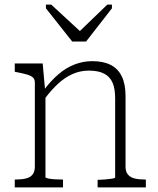

<svg xmlns="http://www.w3.org/2000/svg" viewBox="-20 -812 685 832"><path d="M293 -632H353L465 -776V-792H445L309 -661H344L202 -792H179V-776ZM44 0V-34H47Q73 -34 92 -38.5Q111 -43 121 -55.5Q131 -68 131 -90V-454Q131 -469 122.5 -476.5Q114 -484 97 -489Q80 -494 54 -499L44 -501V-537H165L176 -415L177 -411V-44Q177 -41 189 -38.5Q201 -36 218 -35Q235 -34 249 -34H253V0ZM612 0H403V-33H406Q420 -33 437 -34.5Q454 -36 466.5 -38Q479 -40 479 -43V-386Q479 -427 468 -453Q457 -479 432 -492.5Q407 -506 365 -506Q328 -506 295 -491.5Q262 -477 232 -449.5Q202 -422 173 -383L169 -420Q200 -462 233.5 -490.5Q267 -519 304 -533Q341 -547 380 -547Q428 -547 460 -530.5Q492 -514 508 -480.5Q524 -447 524 -396V-89Q524 -68 534.5 -55.5Q545 -43 564 -38.5Q583 -34 609 -34H612Z"/></svg>

Font: Roboto Serif 20pt Thin
Style: Regular
Weight: 250
Version: Version 1.008